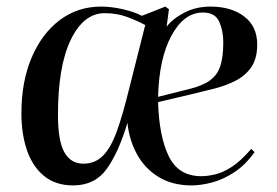

<svg xmlns="http://www.w3.org/2000/svg" viewBox="-20 -549 840 583"><path d="M619 -529Q682 -529 721.5 -499Q761 -469 761 -414Q761 -371 743 -345Q725 -319 695.5 -304Q666 -289 631 -280Q596 -271 562 -263L460 -239Q463 -135 492.5 -74.5Q522 -14 591 -14Q610 -14 633.5 -19.5Q657 -25 684 -42.5Q711 -60 743 -97L753 -87Q725 -48 691.5 -26Q658 -4 624 5Q590 14 562 14Q503 14 461 -12Q419 -38 395.5 -81.5Q372 -125 367 -176Q340 -86 304 -36Q268 14 202 14Q149 14 114 -14.5Q79 -43 62 -92.5Q45 -142 45 -205Q45 -301 76 -374Q107 -447 161.5 -488Q216 -529 287 -529Q318 -529 353 -521Q388 -513 411 -501L482 -529L493 -521L486 -468Q504 -492 539.5 -510.5Q575 -529 619 -529ZM658 -420Q658 -456 645.5 -483.5Q633 -511 596 -511Q539 -511 501 -441.5Q463 -372 460 -255L552 -278Q594 -288 617 -304.5Q640 -321 649 -348.5Q658 -376 658 -420ZM233 -52Q269 -52 293 -76.5Q317 -101 335 -151Q353 -201 372 -279L421 -473Q397 -486 366 -497.5Q335 -509 298 -509Q234 -509 195 -428.5Q156 -348 156 -200Q156 -121 175.5 -86.5Q195 -52 233 -52Z"/></svg>

Font: Literata 72pt Medium
Style: Italic
Weight: 500
Italic angle: -2°
Designer: Latin by Veronika Burian and Jose Scaglione. Greek by Irene Vlachou. Cyrillic by Vera Evstafieva
Foundry: TypeTogether
Version: Version 3.002